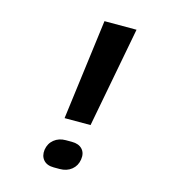

<svg xmlns="http://www.w3.org/2000/svg" viewBox="-109 -820 819 914"><g transform="rotate(15 300.0 -362.5)"><path d="M229 -235 293 -730H451L357 -235ZM240 5Q206 5 189 -14.5Q172 -34 176 -65Q181 -97 204.5 -116Q228 -135 262 -135H292Q326 -135 343.5 -116Q361 -97 356 -65Q351 -33 327.5 -14Q304 5 269 5Z"/></g></svg>

Font: JetBrains Mono ExtraBold
Style: Italic
Weight: 800
Italic angle: -9°
Monospace: yes
Designer: Philipp Nurullin, Konstantin Bulenkov
Foundry: JetBrains
Version: Version 2.305; ttfautohint (v1.8.4.7-5d5b)